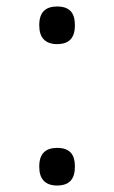

<svg xmlns="http://www.w3.org/2000/svg" viewBox="-20 -545 353 592"><path d="M156 27Q129 27 115 12.5Q101 -2 101 -31Q101 -61 115 -75Q129 -89 156 -89Q184 -89 197.5 -75Q211 -61 211 -31Q211 -2 197.5 12.5Q184 27 156 27ZM156 -409Q129 -409 115 -423.5Q101 -438 101 -467Q101 -497 115 -511Q129 -525 156 -525Q184 -525 197.5 -511Q211 -497 211 -467Q211 -438 197.5 -423.5Q184 -409 156 -409Z"/></svg>

Font: Playwrite CL Light
Style: Regular
Weight: 300
Designer: Veronika Burian, José Scaglione
Foundry: TypeTogether
Version: Version 1.002